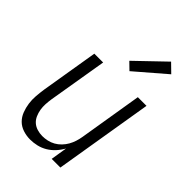

<svg xmlns="http://www.w3.org/2000/svg" viewBox="-227 -854 955 955"><g transform="rotate(45 250.0 -377.0)"><path d="M172 8Q146 8 121.5 0Q97 -8 80 -25Q63 -42 54 -65.5Q45 -89 41.5 -114Q38 -139 40 -165Q42 -191 46 -218L96 -520H158L106 -209Q103 -189 102 -170Q101 -151 104 -133Q107 -115 114.5 -98Q122 -81 135 -69.5Q148 -58 166 -52.5Q184 -47 203 -47Q220 -47 238 -51Q256 -55 272 -64Q288 -73 301.5 -87Q315 -101 324 -117Q333 -133 338.5 -150Q344 -167 347 -185L402 -520H463L377 0H316L330 -87Q318 -65 301 -46.5Q284 -28 263 -15.5Q242 -3 218.5 2.5Q195 8 172 8ZM281 -582 244 -618 394 -762 439 -718Z"/></g></svg>

Font: Iosevka SS04 Light Oblique
Style: Regular
Weight: 300
Italic angle: -9°
Monospace: yes
Designer: Belleve Invis
Foundry: Belleve Invis
Version: Version 19.0.0; ttfautohint (v1.8.4)